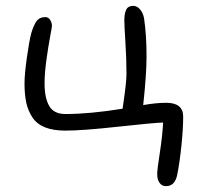

<svg xmlns="http://www.w3.org/2000/svg" viewBox="-20 -471 678 650"><path d="M542 159.2Q527.8 159.2 520 147.7Q512.2 136.2 512.2 119.1Q512.2 102.5 521 46.4Q529.8 -9.8 532.2 -56.2Q499.5 -55.2 379.2 -42Q258.8 -28.8 201.2 -28.8Q160.2 -28.8 132.6 -39.8Q105 -50.8 90.1 -73Q75.2 -95.2 69.1 -122.8Q63 -150.4 63 -189Q63 -218.8 70.8 -274.9Q78.6 -331.1 85.9 -358.9Q93.8 -385.7 103.8 -399.4Q113.8 -413.1 133.8 -413.1Q143.6 -413.1 149.7 -403.8Q155.8 -394.5 155.8 -382.8Q155.8 -379.4 149.7 -346.9Q143.6 -314.5 137.2 -268.8Q130.9 -223.1 130.9 -189Q130.9 -139.2 146.7 -112.1Q162.6 -85 201.2 -85Q283.7 -85 395 -103Q408.2 -190.9 408.2 -220.2Q408.2 -272.5 404.5 -329.3Q400.9 -386.2 400.9 -400.9Q400.9 -425.3 407.2 -438.2Q413.6 -451.2 431.2 -451.2Q443.8 -451.2 454.3 -439Q464.8 -426.8 467.8 -408.2Q476.1 -353 476.1 -279.8Q476.1 -219.2 464.8 -115.2Q507.8 -123 543 -123Q600.1 -123 600.1 -76.2Q600.1 -34.7 594.2 22Q588.4 78.6 580.1 120.1Q572.3 159.2 542 159.2Z"/></svg>

Font: Shantell Sans Irregular Bouncy
Style: Regular
Weight: 300
Designer: Stephen Nixon, Anya Danilova, Shantell Martin
Foundry: Arrow Type
Version: Version 1.006;[9816181b4]